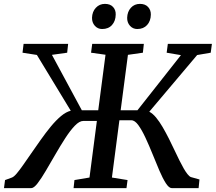

<svg xmlns="http://www.w3.org/2000/svg" viewBox="-52 -969 1111 989"><path d="M-31.5 0 -26 -41.5 9.5 -54.5Q20 -58.5 34.5 -75.8Q49 -93 67.5 -119.5Q86 -146 107.5 -177Q131.5 -211.5 157.2 -248Q183 -284.5 209.5 -316.8Q236 -349 262.2 -371Q288.5 -393 312.5 -398.5L138 -686L64 -697.5L69.5 -743H299L294 -697.5L215.5 -686.5L369.5 -401H454L491.5 -687L417 -697.5L423 -743H689L684 -697.5L607 -686.5L569.5 -401H656L880 -685L806.5 -697.5L812.5 -743H1039.5L1033.5 -697.5L963.5 -685.5L717 -393.5Q734.5 -384.5 751.8 -363.8Q769 -343 785.5 -314.8Q802 -286.5 818 -254.8Q834 -223 848.5 -192Q860.5 -166.5 872 -143.2Q883.5 -120 894 -101.8Q904.5 -83.5 914 -71.8Q923.5 -60 931 -57L975.5 -44.5L971 0H832.5Q818.5 0 802.2 -25.2Q786 -50.5 769 -90.2Q752 -130 734 -174.8Q716 -219.5 697.5 -259.2Q679 -299 660.8 -324.2Q642.5 -349.5 624.5 -349.5H563L524.5 -54.5L605 -41.5L599.5 0H327L331.5 -41.5L409 -54.5L447 -346H377Q357 -346 333.2 -321.2Q309.5 -296.5 284 -257Q258.5 -217.5 233 -173.2Q207.5 -129 184.2 -89.5Q161 -50 141.8 -25Q122.5 0 109 0ZM474 -819.5Q451.5 -819.5 436.5 -836.2Q421.5 -853 422 -877.5Q423 -909 441.8 -929Q460.5 -949 488.5 -949Q516 -949 530.5 -933Q545 -917 544 -893.5Q543.5 -861 525 -840.2Q506.5 -819.5 474 -819.5ZM655 -819.5Q632.5 -819.5 617.5 -836.2Q602.5 -853 603 -877.5Q604 -909 622.2 -929Q640.5 -949 669 -949Q696 -949 710.8 -933Q725.5 -917 725 -893.5Q724.5 -861 705.8 -840.2Q687 -819.5 655 -819.5Z"/></svg>

Font: Merriweather 20pt Medium
Style: Italic
Weight: 500
Italic angle: -7.8°
Version: Version 2.101